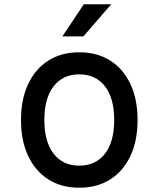

<svg xmlns="http://www.w3.org/2000/svg" viewBox="-20 -860 740 896"><path d="M350 16Q267 16 206 -22.5Q145 -61 111.5 -132Q78 -203 78 -300Q78 -397 111.5 -468Q145 -539 206 -577.5Q267 -616 350 -616Q433 -616 494 -577.5Q555 -539 588.5 -468Q622 -397 622 -300Q622 -203 588.5 -132Q555 -61 494 -22.5Q433 16 350 16ZM350 -87Q427 -87 470 -143Q513 -199 513 -300Q513 -401 470 -457Q427 -513 350 -513Q273 -513 230 -457Q187 -401 187 -300Q187 -199 230 -143Q273 -87 350 -87ZM271 -690 371 -840H499L369 -690Z"/></svg>

Font: Martian Mono
Style: Regular
Weight: 400
Monospace: yes
Designer: Roman Shamin
Foundry: Evil Martians
Version: Version 1.000; ttfautohint (v1.8.4.7-5d5b)